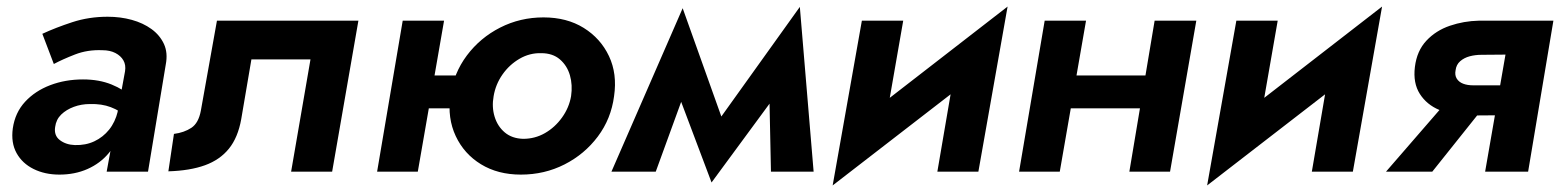

<svg xmlns="http://www.w3.org/2000/svg" viewBox="-20 -523 4753 585"><path d="M148 -136Q151 -159 166.5 -174Q182 -189 205 -197.5Q228 -206 254 -206Q290 -207 317.5 -196.5Q345 -186 371 -165L379 -228Q358 -250 320 -265.5Q282 -281 233 -281Q179 -281 133 -263.5Q87 -246 56.5 -213Q26 -180 19 -132Q13 -88 30.5 -56.5Q48 -25 82.5 -8Q117 9 161 9Q208 9 246.5 -8Q285 -25 311 -56Q337 -87 346 -129L339 -184Q331 -151 312.5 -128Q294 -105 267.5 -92.5Q241 -80 208 -81Q181 -82 162.5 -96Q144 -110 148 -136ZM144 -328Q170 -342 208.5 -357Q247 -372 292 -370Q315 -370 331.5 -361.5Q348 -353 356 -339Q364 -325 361 -306L305 0H431L485 -326Q492 -362 479.5 -389Q467 -416 441.5 -434.5Q416 -453 381.5 -462.5Q347 -472 308 -472Q251 -472 200.5 -455.5Q150 -439 109 -420Z M1072 -460H641L592 -186Q585 -148 563 -133.5Q541 -119 510 -115L493 -1Q559 -3 604.5 -19.5Q650 -36 677.5 -70Q705 -104 715 -160L746 -342H926L867 0H992Z M1208 -193H1443L1461 -293H1225ZM1207 -460 1129 0H1253L1333 -460ZM1352 -230Q1343 -163 1368.5 -108.5Q1394 -54 1445.5 -22.5Q1497 9 1567 9Q1639 9 1700 -22Q1761 -53 1801.5 -107Q1842 -161 1851 -230Q1861 -298 1835.5 -352Q1810 -406 1758.5 -438Q1707 -470 1636 -470Q1565 -470 1504 -439Q1443 -408 1402.5 -354Q1362 -300 1352 -230ZM1484 -230Q1490 -266 1511 -296Q1532 -326 1563 -344Q1594 -362 1629 -361Q1664 -361 1686 -342Q1708 -323 1716.5 -293.5Q1725 -264 1720 -230Q1714 -195 1692.5 -165Q1671 -135 1640.5 -117.5Q1610 -100 1574 -100Q1540 -101 1518 -119.5Q1496 -138 1487 -167.5Q1478 -197 1484 -230Z M2329 0H2459L2417 -502L2322 -337ZM2142 -118 2148 33 2393 -300 2417 -502ZM2148 33 2200 -106 2060 -498 2018 -312ZM1843 0H1978L2096 -324L2060 -498Z M3014 -342 3050 -503 2553 -118 2517 42ZM2732 -460H2606L2517 42L2668 -93ZM3050 -503 2899 -368 2836 0H2961Z M3164 -193H3518L3535 -293H3181ZM3498 -460 3421 0H3545L3625 -460ZM3163 -460 3085 0H3209L3289 -460Z M4155 -342 4191 -503 3694 -118 3658 42ZM3873 -460H3747L3658 42L3809 -93ZM4191 -503 4040 -368 3977 0H4102Z M4344 0 4518 -218H4392L4203 0ZM4636 0 4713 -460H4585L4505 0ZM4597 -263H4469Q4451 -263 4438 -268Q4425 -273 4418.5 -283.5Q4412 -294 4415 -309Q4417 -326 4429 -336.5Q4441 -347 4458 -351.5Q4475 -356 4494 -356L4614 -357L4632 -460H4486Q4440 -459 4397.5 -444.5Q4355 -430 4326 -399Q4297 -368 4291 -319Q4285 -270 4306 -237Q4327 -204 4365.5 -188Q4404 -172 4448 -171L4583 -172Z"/></svg>

Font: Jost SemiBold
Style: Italic
Weight: 600
Italic angle: -5°
Version: Version 3.710